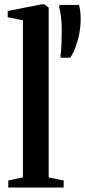

<svg xmlns="http://www.w3.org/2000/svg" viewBox="-20 -838 380 858"><path d="M82.5 -45.5V-747L14.5 -761V-789L165.5 -818.5H178.5L197.5 -804V-45L264.5 -31.5V0H17V-31.5ZM294 -580H252.5L250 -585.5Q253.5 -608 254.8 -639.8Q256 -671.5 256 -705Q256 -737 252.5 -764Q249 -791 244 -806.5L246.5 -816H333Q336.5 -805 338.5 -788Q340.5 -771 340.5 -747.5Q340.5 -723 335.2 -692.5Q330 -662 319.5 -632.5Q309 -603 294 -580Z"/></svg>

Font: Merriweather 96pt SemiBold
Style: Regular
Weight: 600
Version: Version 2.100